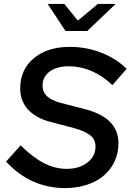

<svg xmlns="http://www.w3.org/2000/svg" viewBox="-20 -949 666 979"><path d="M11 -125 85 -208Q148 -146 204.5 -117Q261 -88 320 -88Q384 -88 425.5 -120Q467 -152 467 -201Q467 -236 442 -257.5Q417 -279 357 -296L235 -328Q161 -348 122 -391.5Q83 -435 83 -498Q83 -594 152.5 -652Q222 -710 336 -710Q420 -710 496 -680.5Q572 -651 626 -598L553 -515Q506 -561 448.5 -586Q391 -611 329 -611Q269 -611 233 -584Q197 -557 197 -513Q197 -480 219.5 -458.5Q242 -437 291 -424L408 -394Q498 -371 541 -327.5Q584 -284 584 -218Q584 -168 564 -125.5Q544 -83 508.5 -53Q473 -23 422.5 -6.5Q372 10 312 10Q225 10 149.5 -23.5Q74 -57 11 -125ZM308 -929 377 -844 479 -929H570L425 -791H314L223 -929Z"/></svg>

Font: Red Hat Text Medium
Style: Italic
Weight: 500
Italic angle: -12°
Designer: Pentagram / MCKL
Foundry: Pentagram / MCKL
Version: Version 1.003; Red Hat Text Medium Italic